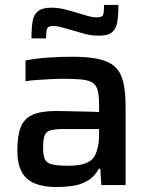

<svg xmlns="http://www.w3.org/2000/svg" viewBox="-20 -747 606 775"><path d="M209 8Q157 8 121.5 -6Q86 -20 68 -52.5Q50 -85 50 -141Q50 -200 64 -234.5Q78 -269 112 -284Q146 -299 208 -299Q218 -299 237.5 -298.5Q257 -298 282.5 -297.5Q308 -297 333.5 -296.5Q359 -296 380 -295V-319Q380 -358 375 -380Q370 -402 354.5 -412.5Q339 -423 310 -426Q281 -429 235 -429Q213 -429 183.5 -427.5Q154 -426 126 -424Q98 -422 83 -419V-503Q124 -511 173 -514.5Q222 -518 271 -518Q328 -518 366.5 -511Q405 -504 429 -489Q453 -474 465 -450Q477 -426 482 -392.5Q487 -359 487 -316V0H389L385 -66H379Q362 -34 333.5 -17.5Q305 -1 272 3.5Q239 8 209 8ZM256 -78Q281 -78 301.5 -81.5Q322 -85 337.5 -93.5Q353 -102 362 -117Q371 -134 375.5 -156Q380 -178 380 -208V-226H234Q201 -226 183.5 -221Q166 -216 160 -200Q154 -184 154 -151Q154 -120 161 -104.5Q168 -89 190.5 -83.5Q213 -78 256 -78ZM107 -592Q107 -633 111.5 -660.5Q116 -688 133.5 -702Q151 -716 187 -716Q215 -716 242.5 -709Q270 -702 296 -694Q316 -688 334.5 -682.5Q353 -677 371 -677Q393 -677 396.5 -687.5Q400 -698 400 -727H458Q458 -686 453.5 -658.5Q449 -631 432.5 -617Q416 -603 379 -603Q349 -603 323 -610Q297 -617 271 -625Q250 -631 230.5 -636.5Q211 -642 195 -642Q174 -642 170 -631.5Q166 -621 166 -592Z"/></svg>

Font: Saira Thin Medium
Style: Regular
Weight: 500
Version: Version 1.101